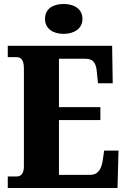

<svg xmlns="http://www.w3.org/2000/svg" viewBox="-20 -944 637 964"><path d="M300 -774C350 -774 394 -799 394 -849C394 -901 350 -924 300 -924C247 -924 206 -901 206 -849C206 -799 247 -774 300 -774ZM19 0H570L575 -188H503L496 -140C490 -96 472 -66 434 -66H276V-341H484V-406H276V-649H408C450 -649 464 -626 467 -574L472 -526H546L543 -714H19V-657H62C81 -657 100 -650 100 -600V-109C100 -76 88 -58 64 -58H19Z"/></svg>

Font: Noto Serif Khmer Condensed Black
Style: Regular
Weight: 900
Width: 3
Designer: Danh Hong and the Monotype Design Team
Foundry: Monotype Imaging Inc.
Version: Version 2.004